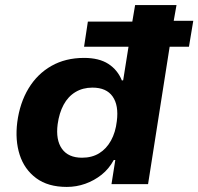

<svg xmlns="http://www.w3.org/2000/svg" viewBox="-20 -725 781 756"><path d="M243 11Q169 11 122.5 -23.5Q76 -58 57.5 -115.5Q39 -173 48 -244Q58 -320 92.5 -377Q127 -434 182.5 -465.5Q238 -497 311 -497Q370 -497 406.5 -473.5Q443 -450 460 -408L465 -409L486 -541H311L326 -640H501L512 -705H675L664 -643H741L724 -541H648L563 0H419L434 -95H428Q409 -60 380 -37Q351 -14 316 -1.5Q281 11 243 11ZM303 -104Q342 -104 370.5 -121.5Q399 -139 417 -171.5Q435 -204 440 -248Q448 -310 423.5 -345Q399 -380 344 -380Q306 -380 277 -362.5Q248 -345 230.5 -312.5Q213 -280 207 -236Q199 -174 224 -139Q249 -104 303 -104Z"/></svg>

Font: Nunito Sans 7pt ExtraBold
Style: Italic
Weight: 800
Italic angle: -9°
Designer: Vernon Adams
Foundry: Vernon Adams
Version: Version 3.101;gftools[0.9.27]